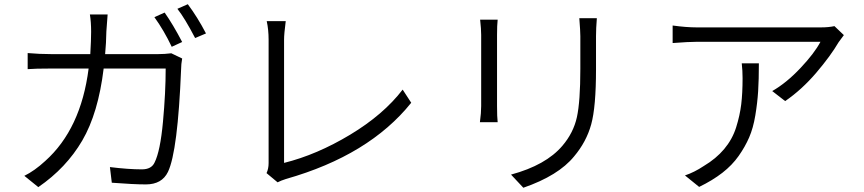

<svg xmlns="http://www.w3.org/2000/svg" viewBox="-20 -840 4040 898"><path d="M471.7 -586.9H719.7Q750 -586.9 781.2 -590.8L832 -566.4Q827.1 -539.1 827.1 -517.6Q811.5 -131.8 765.6 -36.1Q737.3 22.5 662.1 22.5Q606.4 22.5 502.9 14.6L494.1 -58.6Q580.1 -47.9 643.6 -47.9Q688.5 -47.9 703.1 -80.1Q729.5 -132.8 742.2 -270Q754.9 -407.2 754.9 -519.5H464.8Q439.5 -310.5 364.7 -182.6Q290 -54.7 159.2 35.2L93.8 -17.6Q141.6 -41 191.4 -86.9Q358.4 -236.3 394.5 -519.5H220.7Q143.6 -519.5 109.4 -516.6V-591.8Q165 -586.9 219.7 -586.9H402.3Q406.2 -653.3 406.2 -691.4Q406.2 -737.3 400.4 -772.5H483.4Q478.5 -714.8 477.5 -693.4Q476.6 -638.7 471.7 -586.9ZM702.1 -759.8 750 -781.2Q789.1 -725.6 832 -643.6L783.2 -621.1Q747.1 -697.3 702.1 -759.8ZM809.6 -798.8 858.4 -820.3Q904.3 -758.8 943.4 -683.6L892.6 -662.1Q843.8 -755.9 809.6 -798.8Z M1278.3 12.7 1226.6 -30.3Q1236.3 -50.8 1236.3 -77.1V-654.3Q1236.3 -701.2 1227.5 -741.2H1316.4Q1308.6 -681.6 1308.6 -654.3V-78.1Q1461.9 -116.2 1617.7 -210Q1773.4 -303.7 1863.3 -420.9L1903.3 -359.4Q1706.1 -113.3 1317.4 -2.9Q1293 4.9 1278.3 12.7Z M2225.6 -748H2307.6Q2304.7 -721.7 2304.7 -676.8V-343.8Q2304.7 -293 2307.6 -268.6H2224.6Q2230.5 -312.5 2230.5 -343.8V-676.8Q2230.5 -704.1 2225.6 -748ZM2689.5 -754.9H2771.5Q2767.6 -706.1 2767.6 -670.9V-515.6Q2767.6 -339.8 2745.1 -258.3Q2722.7 -176.8 2665 -108.4Q2591.8 -18.6 2427.7 38.1L2370.1 -23.4Q2533.2 -67.4 2610.4 -158.2Q2662.1 -218.8 2678.2 -292Q2694.3 -365.2 2694.3 -518.6V-670.9Q2694.3 -693.4 2689.5 -754.9Z M3449.2 -543.9H3529.3Q3529.3 -467.8 3525.9 -413.6Q3522.5 -359.4 3512.7 -300.3Q3502.9 -241.2 3483.9 -197.3Q3464.8 -153.3 3434.6 -110.4Q3404.3 -67.4 3358.4 -31.7Q3312.5 3.9 3250 34.2L3183.6 -19.5Q3227.5 -34.2 3271.5 -63.5Q3329.1 -97.7 3367.2 -143.1Q3405.3 -188.5 3422.9 -244.1Q3440.4 -299.8 3446.8 -352.1Q3453.1 -404.3 3453.1 -474.6Q3453.1 -509.8 3449.2 -543.9ZM3882.8 -717.8 3926.8 -675.8Q3907.2 -650.4 3902.3 -642.6Q3865.2 -579.1 3797.9 -500Q3730.5 -420.9 3652.3 -367.2L3591.8 -414.1Q3658.2 -452.1 3723.6 -521.5Q3789.1 -590.8 3817.4 -644.5H3238.3Q3202.1 -644.5 3126 -638.7V-720.7Q3189.5 -711.9 3238.3 -711.9H3819.3Q3855.5 -711.9 3882.8 -717.8Z"/></svg>

Font: Gen Shin Gothic Normal
Style: Regular
Weight: 300
Designer: [Source Han Sans]
Ryoko NISHIZUKA  (kana & ideographs); Paul D. Hunt (Latin, Greek & Cyrillic); Wenlong ZHANG  (bopomofo
Version: Version 1.002.20150607